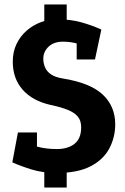

<svg xmlns="http://www.w3.org/2000/svg" viewBox="-20 -762 557 857"><path d="M177.7 -614.7V-742H277.7V-614.7ZM277.7 -37V75H177.7V-37ZM494.3 -207.3Q494.3 -149.3 468 -99.5Q441.7 -49.7 384.3 -19.8Q327 10 233.7 10V-96.7Q282.7 -96.7 312.5 -120Q342.3 -143.3 342.3 -194Q342.3 -223.3 327.5 -241.3Q312.7 -259.3 282.8 -271.5Q253 -283.7 207 -293.3Q125 -311.7 81 -361.7Q37 -411.7 37 -486.7Q37 -530.7 53.8 -565.7Q70.7 -600.7 99 -625.3Q127.3 -650 162.5 -663Q197.7 -676 233.7 -676L260.3 -576Q220.7 -576 197 -553.8Q173.3 -531.7 173.3 -500Q173.3 -479.3 181.2 -461Q189 -442.7 208 -429.8Q227 -417 260.3 -411.7Q383 -392 438.7 -339.7Q494.3 -287.3 494.3 -207.3ZM260.3 -576 233.7 -676Q296 -676 345.7 -661.7Q395.3 -647.3 432.3 -630L403.3 -538Q360.7 -556.3 329.2 -566.2Q297.7 -576 260.3 -576ZM233.7 -96.7V10Q171.3 10 122.2 -5.2Q73 -20.3 35 -37.3L64 -136Q107 -117.7 146.7 -107.2Q186.3 -96.7 233.7 -96.7ZM145 -170.7V-37.3H35L60 -170.7ZM322.3 -496.7V-630H432.3L404 -496.7Z"/></svg>

Font: Epunda Slab Light
Style: Regular
Weight: 300
Designer: Simon Atzbach
Foundry: typofactur
Version: Version 1.102